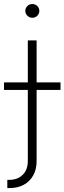

<svg xmlns="http://www.w3.org/2000/svg" viewBox="-53 -745 325 969"><path d="M87.4 -541H131.8V67.4Q131.8 109.9 114.5 140.6Q97.2 171.4 66.7 187.7Q36.1 204.1 -3.4 204.1H-16.1V162.6H-4.4Q35.2 162.6 61.3 137.5Q87.4 112.3 87.4 66.9ZM-32.7 -291V-329.1H252.4V-291ZM109.9 -655.3Q95.7 -655.3 85.2 -665.5Q74.7 -675.8 74.7 -689.9Q74.7 -704.6 85.2 -714.6Q95.7 -724.6 109.9 -724.6Q125 -724.6 135.3 -714.6Q145.5 -704.6 145.5 -689.9Q145.5 -675.8 135.3 -665.5Q125 -655.3 109.9 -655.3Z"/></svg>

Font: Inter 17pt ExtraLight
Style: Regular
Weight: 250
Version: Version 4.001;git-66647c0bb